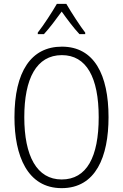

<svg xmlns="http://www.w3.org/2000/svg" viewBox="-20 -966 638 996"><path d="M324 -946H275C251 -904 204 -832 176 -797V-789H208C237 -820 273 -869 300 -906C327 -868 362 -821 392 -789H422V-797C399 -826 350 -901 324 -946ZM543 -358C543 -578 469 -724 301 -724C141 -724 55 -594 55 -358C55 -158 122 10 300 10C477 10 543 -153 543 -358ZM106 -358C106 -558 169 -680 301 -680C428 -680 492 -565 492 -358C492 -152 430 -35 300 -35C171 -35 106 -157 106 -358Z"/></svg>

Font: Noto Sans Armenian Condensed ExtraLight
Style: Regular
Weight: 200
Width: 3
Designer: Monotype Design Team
Foundry: Monotype Imaging Inc.
Version: Version 2.008